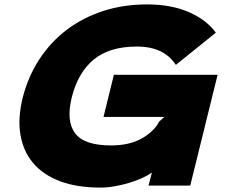

<svg xmlns="http://www.w3.org/2000/svg" viewBox="-20 -840 1041 870"><path d="M842 1H653L668 -57H666Q650 -45 623.5 -33Q597 -21 565.5 -11.5Q534 -2 500 4Q466 10 435 10Q328 10 251.5 -19Q175 -48 130 -101.5Q85 -155 72.5 -230Q60 -305 83 -398Q107 -492 157.5 -570Q208 -648 280.5 -703.5Q353 -759 445.5 -789.5Q538 -820 646 -820Q756 -820 836 -785Q916 -750 958 -692L777 -546Q750 -587 706.5 -608Q663 -629 599 -629Q476 -629 404.5 -570Q333 -511 305 -398Q279 -292 320 -236.5Q361 -181 483 -181Q566 -181 622 -212.5Q678 -244 702 -290L725 -310H449L496 -501H966Z"/></svg>

Font: TypoPRO Sinkin Sans
Style: 900 X Black Italic
Weight: 950
Italic angle: -112°
Designer: Keith Bates
Foundry: K-Type
Version: Sinkin Sans (version 1.0)  by Keith Bates   •   © 2014   www